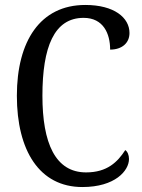

<svg xmlns="http://www.w3.org/2000/svg" viewBox="-20 -744 573 774"><path d="M312 10C444 10 500 -56 500 -103C500 -119 494 -133 485 -139C454 -91 412 -49 327 -49C203 -49 151 -167 151 -358C151 -554 198 -672 317 -672C397 -672 424 -608 424 -544C471 -544 502 -570 502 -611C502 -673 440 -724 324 -724C142 -724 48 -578 48 -358C48 -137 139 10 312 10Z"/></svg>

Font: Noto Serif Lao Cond
Style: Regular
Weight: 400
Width: 3
Designer: Monotype Design Team
Foundry: Monotype Imaging Inc.
Version: Version 2.004